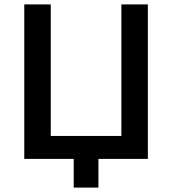

<svg xmlns="http://www.w3.org/2000/svg" viewBox="-20 -720 780 870"><path d="M314 0H90V-700H210V-104H530V-700H650V0H426V130H314Z"/></svg>

Font: .
Style: 
Weight: 500
Designer: A.Korolkova, Vitaly Kuzmin
Foundry: ParaType Ltd
Version: Version 1.000; Glyphs 3.2, build 3192.0